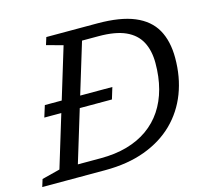

<svg xmlns="http://www.w3.org/2000/svg" viewBox="-118 -808 997 923"><g transform="rotate(-15 380.0 -346.0)"><path d="M78 -320 96 -377.5H432L414.5 -320ZM290 -61Q362.5 -61 421.2 -77.8Q480 -94.5 525 -126.5Q570 -158.5 600.5 -204.2Q631 -250 646.5 -308.2Q662 -366.5 662 -435.5Q662 -497.5 638.8 -541.2Q615.5 -585 565 -607.8Q514.5 -630.5 431 -630.5H293.5L313.5 -691.5H441.5Q555.5 -691.5 625.5 -662.2Q695.5 -633 727.8 -575.8Q760 -518.5 760 -434.5Q760 -339.5 729.5 -260Q699 -180.5 639.8 -122.2Q580.5 -64 494 -32Q407.5 0 295.5 0H102L122 -61ZM257.5 -632 176 -654.5 187.5 -691.5H367.5L157 0H-18L-6.5 -37L83.5 -60Z"/></g></svg>

Font: Newsreader 11pt
Style: Italic
Weight: 400
Italic angle: -17°
Version: Version 1.003